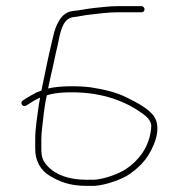

<svg xmlns="http://www.w3.org/2000/svg" viewBox="-20 -653 583 627"><path d="M133 -342 149 -346C164.3 -349.3 183.7 -351.2 207 -351.5C302.4 -352.9 376.7 -328.2 434 -290C452.7 -277.5 471.4 -264.7 474 -244C474 -236.7 473.3 -229.3 472 -222C462.8 -166.7 431.3 -128.5 393 -102C369.1 -85.5 322.1 -68.6 288 -66H262C206 -66 161.4 -81.5 134 -112C120.2 -127.3 115 -139.3 115 -167V-197C115 -207.7 115.7 -218.7 117 -230C121.3 -266.7 124.6 -306.5 133 -342ZM452 -622.5C452 -628.2 447.5 -633 442 -633H366C339.3 -633 310.3 -629.2 288 -627C261.4 -624.3 242.6 -619.3 217 -617C181.8 -612 166.8 -579.5 157 -548C142.1 -488.2 128.2 -421.9 116 -361C116 -360.3 115.7 -359 115 -357L99 -351C86.3 -344.3 75.7 -338.3 67 -333L55 -325C42.9 -318.3 54.4 -301.4 65 -308L78 -316C85.3 -321.3 95.3 -327 108 -333C108.7 -333 109.7 -333.3 111 -334L107 -312C102.1 -272.5 95 -238.1 95 -197V-167C95 -125.6 113.6 -97.9 139 -81C172.1 -60.3 207.7 -46 261.5 -46H289C326.1 -48.6 379.3 -67.4 404 -85C423.2 -98.7 440.6 -113.6 455 -132.5C477.5 -162.2 513.6 -232.6 481 -276C462.3 -299.4 426.3 -318.9 395 -334C360.6 -351.8 318.8 -361.2 275 -368C233.6 -373.2 171.8 -372.7 137 -364C139.7 -378 142.7 -392 146 -406C154 -437.9 160 -472.1 168 -504C175.9 -540.2 181.6 -592.3 219 -597C237.8 -598.7 252.3 -603.1 271 -605C301.5 -608.1 331.6 -613 366 -613H442C447.6 -613 452 -616.8 452 -622.5Z"/></svg>

Font: HoneyBee
Style: UltLit
Weight: 100
Foundry: Cannot Into Space Fonts
Version: Version 0.89